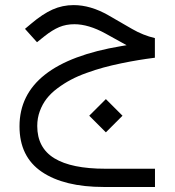

<svg xmlns="http://www.w3.org/2000/svg" viewBox="-20 -391 682 750"><path d="M328.6 61 393.6 -3.9 458.5 61 393.6 126ZM456.1 -224.6 391.6 -260.3Q325.7 -296.4 270.5 -296.4Q238.3 -296.4 211.4 -285.2Q184.6 -273.9 153.8 -249.5L124.5 -226.1L77.6 -278.3L102.1 -298.8Q146.5 -336.4 185.3 -353.8Q224.1 -371.1 267.6 -371.1Q334 -371.1 403.8 -331.1L496.1 -277.8Q539.1 -252.9 585 -242.2V-165.5Q550.3 -161.1 520.8 -156.2Q491.2 -151.4 453.4 -143.6Q415.5 -135.7 384.3 -127.2Q353 -118.7 318.4 -106.2Q283.7 -93.8 256.6 -79.3Q229.5 -64.9 204.1 -45.9Q178.7 -26.9 162.1 -5.4Q145.5 16.1 135.5 43.2Q125.5 70.3 125.5 101.1Q125.5 186.5 192.4 227.3Q259.3 268.1 391.6 268.1H585.4V339.4H385.7Q230.5 339.4 143.3 280.3Q56.2 221.2 56.2 102.5Q56.2 -144.5 453.6 -210.9L474.6 -214.4Z"/></svg>

Font: Shabnam Light WOL
Style: Light-WOL
Weight: 300
Foundry: DejaVu fonts team - Redesigned by Saber Rastikerdar - Based on Vazir font
Version: Version 5.0.0